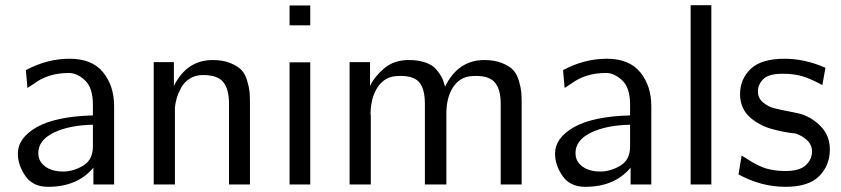

<svg xmlns="http://www.w3.org/2000/svg" viewBox="-20 -713 3252 742"><path d="M49 -119Q49 -180 122 -221.5Q195 -263 339 -267V-309Q339 -374 308.5 -402.5Q278 -431 246 -431Q167 -431 112 -390L86 -373L80 -442Q162 -486 249 -486Q336 -486 378.5 -433.5Q421 -381 421 -303V0H341V-65Q279 9 166 9Q107 9 78 -33Q49 -75 49 -119ZM128 -121Q128 -95 146 -77Q164 -59 193 -53Q208 -50 225 -50Q266 -51 302.5 -73.5Q339 -96 339 -147V-231Q246 -229 187 -200Q128 -171 128 -121Z M574 0V-473H652V-381Q702 -481 802 -481Q842 -481 871 -469Q900 -457 914 -441.5Q928 -426 935.5 -400Q943 -374 944.5 -357Q946 -340 946 -314V-312V0H865V-313Q865 -367 843.5 -395Q822 -423 764 -423Q735 -423 713 -409Q691 -395 679.5 -373Q668 -351 663 -333.5Q658 -316 656 -298V-267V0Z M1099 0V-472H1179V0ZM1099 -615V-692H1179V-615Z M1331 0V-473H1410V-381Q1428 -418 1465.5 -449.5Q1503 -481 1560 -481Q1597 -481 1624 -471.5Q1651 -462 1664.5 -446.5Q1678 -431 1685.5 -417.5Q1693 -404 1696 -391L1700 -378Q1750 -481 1852 -481Q1892 -481 1921 -469Q1950 -457 1964 -441.5Q1978 -426 1985.5 -400Q1993 -374 1994.5 -357Q1996 -340 1996 -314V-310V0H1915V-313Q1915 -392 1869 -411Q1845 -422 1804 -419Q1757 -416 1731 -376Q1705 -336 1705 -274V0H1622V-313Q1622 -393 1578 -411Q1553 -422 1512 -419Q1466 -416 1439.5 -376Q1413 -336 1412 -274Q1412 -270 1413 -267V0Z M2125 -119Q2125 -180 2198 -221.5Q2271 -263 2415 -267V-309Q2415 -374 2384.5 -402.5Q2354 -431 2322 -431Q2243 -431 2188 -390L2162 -373L2156 -442Q2238 -486 2325 -486Q2412 -486 2454.5 -433.5Q2497 -381 2497 -303V0H2417V-65Q2355 9 2242 9Q2183 9 2154 -33Q2125 -75 2125 -119ZM2204 -121Q2204 -95 2222 -77Q2240 -59 2269 -53Q2284 -50 2301 -50Q2342 -51 2378.5 -73.5Q2415 -96 2415 -147V-231Q2322 -229 2263 -200Q2204 -171 2204 -121Z M2649 0V-693H2729V0Z M2834 -39 2846 -112Q2850 -110 2864.5 -100.5Q2879 -91 2886.5 -86.5Q2894 -82 2910.5 -74Q2927 -66 2940.5 -62Q2954 -58 2973.5 -55Q2993 -52 3014 -52Q3070 -52 3094 -74.5Q3118 -97 3118 -127Q3118 -154 3098.5 -171.5Q3079 -189 3055 -197Q3054 -197 3038 -199Q3022 -201 3004.5 -204.5Q2987 -208 2963 -214.5Q2939 -221 2918.5 -232Q2898 -243 2879.5 -258.5Q2861 -274 2850.5 -297.5Q2840 -321 2840 -349Q2840 -407 2881 -446.5Q2922 -486 3012 -486Q3091 -486 3170 -451L3158 -384Q3115 -408 3082 -418Q3049 -428 3004 -428Q2950 -428 2929.5 -407Q2909 -386 2909 -360Q2909 -334 2928.5 -317.5Q2948 -301 2971 -295Q2994 -289 3028.5 -282.5Q3063 -276 3077 -272Q3122 -257 3154.5 -222Q3187 -187 3187 -135Q3187 -74 3146 -32.5Q3105 9 3015 9Q2922 9 2834 -39Z"/></svg>

Font: Coval
Style: Light
Weight: 300
Foundry: Context Ltd
Version: Version 001.000